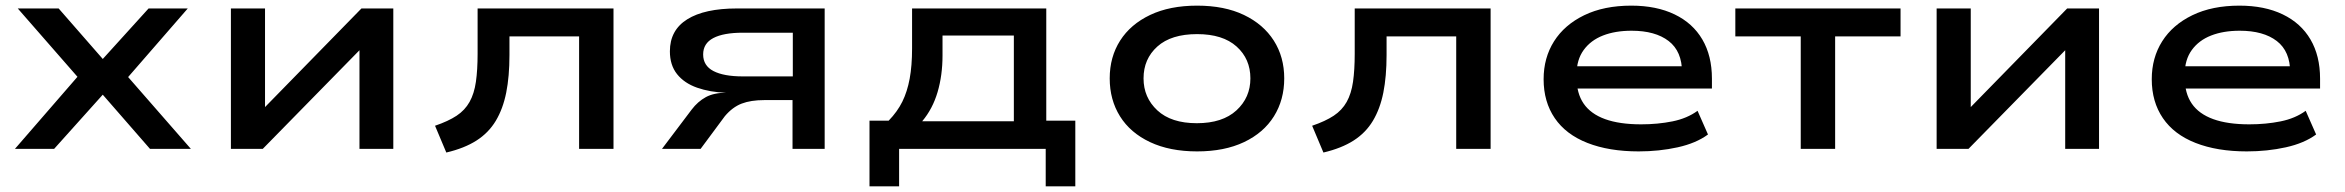

<svg xmlns="http://www.w3.org/2000/svg" viewBox="-20 -528 8316 681"><path d="M33 0 282 -287 285 -221 43 -498H188L347 -316H342L507 -498H646L406 -222L408 -285L657 0H512L342 -195H347L172 0Z M799 0V-498H920V-138H910L1262 -498H1375V0H1255V-360H1265L912 0Z M1563 13 1523 -82Q1570 -98 1599.5 -117.5Q1629 -137 1645.5 -166.5Q1662 -196 1668 -238Q1674 -280 1674 -337V-498H2156V0H2034V-399H1787V-333Q1787 -257 1775.5 -199.5Q1764 -142 1738.5 -99.5Q1713 -57 1670 -29.5Q1627 -2 1563 13Z M2328 0 2433 -139Q2455 -168 2483.5 -183.5Q2512 -199 2555 -199H2562H2555Q2498 -201 2452.5 -217Q2407 -233 2381.5 -265Q2356 -297 2356 -346Q2356 -421 2417.5 -459.5Q2479 -498 2594 -498H2905V0H2791V-173H2691Q2643 -173 2610.5 -160.5Q2578 -148 2551 -116L2465 0ZM2615 -257H2792V-412H2615Q2546 -412 2510 -393Q2474 -374 2474 -335Q2474 -295 2510.5 -276Q2547 -257 2615 -257Z M3064 133V-100H3132Q3163 -132 3180.5 -167.5Q3198 -203 3206.5 -249Q3215 -295 3215 -356V-498H3691V-100H3794V133H3689V0H3169V133ZM3251 -98H3576V-402H3323V-331Q3323 -261 3305.5 -201.5Q3288 -142 3251 -98Z M4226 9Q4129 9 4059 -24Q3989 -57 3952.5 -115.5Q3916 -174 3916 -250Q3916 -326 3953 -384Q3990 -442 4059.5 -475Q4129 -508 4226 -508Q4323 -508 4392 -475Q4461 -442 4498 -384Q4535 -326 4535 -250Q4535 -174 4498.5 -115.5Q4462 -57 4392.5 -24Q4323 9 4226 9ZM4225 -91Q4316 -91 4365.5 -136.5Q4415 -182 4415 -250Q4415 -319 4366 -363Q4317 -407 4226 -407Q4134 -407 4085 -363Q4036 -319 4036 -250Q4036 -182 4085 -136.5Q4134 -91 4225 -91Z M4674 13 4634 -82Q4681 -98 4710.5 -117.5Q4740 -137 4756.5 -166.5Q4773 -196 4779 -238Q4785 -280 4785 -337V-498H5267V0H5145V-399H4898V-333Q4898 -257 4886.5 -199.5Q4875 -142 4849.5 -99.5Q4824 -57 4781 -29.5Q4738 -2 4674 13Z M5792 9Q5687 9 5610.5 -21Q5534 -51 5494.5 -109Q5455 -167 5455 -247Q5455 -323 5492 -381.5Q5529 -440 5599 -474Q5669 -508 5766 -508Q5855 -508 5919.5 -477Q5984 -446 6018 -388Q6052 -330 6052 -249V-214H5547V-293H5970L5946 -271Q5946 -346 5898.5 -382.5Q5851 -419 5767 -419Q5709 -419 5665.5 -402Q5622 -385 5597 -350.5Q5572 -316 5572 -265V-252Q5572 -197 5597 -160.5Q5622 -124 5673 -105.5Q5724 -87 5801 -87Q5860 -87 5912 -97.5Q5964 -108 6001 -135L6038 -51Q5996 -20 5930.5 -5.5Q5865 9 5792 9Z M6367 0V-399H6135V-498H6721V-399H6489V0Z M6849 0V-498H6970V-138H6960L7312 -498H7425V0H7305V-360H7315L6962 0Z M7949 9Q7844 9 7767.5 -21Q7691 -51 7651.5 -109Q7612 -167 7612 -247Q7612 -323 7649 -381.5Q7686 -440 7756 -474Q7826 -508 7923 -508Q8012 -508 8076.5 -477Q8141 -446 8175 -388Q8209 -330 8209 -249V-214H7704V-293H8127L8103 -271Q8103 -346 8055.5 -382.5Q8008 -419 7924 -419Q7866 -419 7822.5 -402Q7779 -385 7754 -350.5Q7729 -316 7729 -265V-252Q7729 -197 7754 -160.5Q7779 -124 7830 -105.5Q7881 -87 7958 -87Q8017 -87 8069 -97.5Q8121 -108 8158 -135L8195 -51Q8153 -20 8087.5 -5.5Q8022 9 7949 9Z"/></svg>

Font: Nunito Sans 7pt Expanded SemiBold
Style: Regular
Weight: 600
Width: 7
Designer: Vernon Adams
Foundry: Vernon Adams
Version: Version 3.101;gftools[0.9.27]